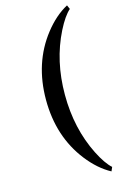

<svg xmlns="http://www.w3.org/2000/svg" viewBox="-160 -785 779 1236"><g transform="rotate(-15 229.5 -167.0)"><path d="M258.8 -167Q258.8 59.1 350.1 240.7Q392.6 324.7 432.6 359.9L420.9 386.7Q338.9 342.8 269 253.4Q132.8 78.6 132.8 -167Q132.8 -411.6 269 -586.4Q338.9 -675.8 420.9 -719.7L432.6 -692.9Q392.6 -657.7 350.1 -573.7Q258.8 -392.1 258.8 -167Z"/></g></svg>

Font: Amiri
Style: Bold Slanted
Weight: 700
Italic angle: 9°
Designer: Khaled Hosny
Version: Version 000.107